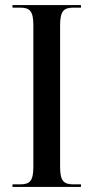

<svg xmlns="http://www.w3.org/2000/svg" viewBox="-20 -734 367 754"><path d="M29 0H298V-10H269C229 -10 216 -24 216 -80V-632C216 -690 229 -704 269 -704H298V-714H29V-704H59C98 -704 111 -690 111 -633V-80C111 -24 98 -10 59 -10H29Z"/></svg>

Font: Noto Serif Display Condensed Medium
Style: Regular
Weight: 500
Width: 3
Designer: Monotype Design Team
Foundry: Monotype Imaging Inc.
Version: Version 2.009